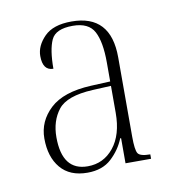

<svg xmlns="http://www.w3.org/2000/svg" viewBox="-50 -764 384 429"><g transform="rotate(-10 141.5 -549.5)"><path d="M116 -380Q76 -380 55 -405Q34 -430 34 -472Q34 -511 64 -539Q94 -567 157 -570L201 -572V-615Q201 -662 188.5 -685.5Q176 -709 140 -709Q101 -709 91 -687Q81 -665 81 -622Q57 -622 57 -655Q57 -678 77 -698.5Q97 -719 139 -719Q228 -719 228 -622V-442Q228 -412 233 -404Q238 -396 261 -396V-386H203V-443H201Q191 -418 170.5 -399Q150 -380 116 -380ZM119 -394Q155 -394 178 -422.5Q201 -451 201 -501V-562L159 -560Q100 -557 80.5 -532Q61 -507 61 -470Q61 -394 119 -394Z"/></g></svg>

Font: Noto Serif Display Condensed Thin
Style: Regular
Weight: 100
Width: 3
Designer: Monotype Design Team
Foundry: Monotype Imaging Inc.
Version: Version 2.009